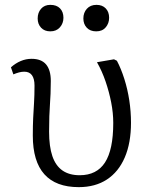

<svg xmlns="http://www.w3.org/2000/svg" viewBox="-20 -756 607 790"><path d="M304 14Q210 14 162.5 -39Q115 -92 115 -198Q115 -240 116.5 -270.5Q118 -301 120 -332Q122 -363 122 -404Q122 -432 111.5 -446.5Q101 -461 80 -461Q69 -461 58 -458Q47 -455 35 -450L25 -479Q44 -496 65.5 -505Q87 -514 110 -514Q150 -514 169.5 -491Q189 -468 189 -423Q189 -393 188 -370.5Q187 -348 185.5 -326Q184 -304 183 -278Q182 -252 182 -214Q182 -153 195.5 -113.5Q209 -74 237 -54.5Q265 -35 308 -35Q378 -35 412 -87.5Q446 -140 446 -250Q446 -291 437.5 -334.5Q429 -378 414.5 -420.5Q400 -463 379 -500L449 -512L461 -506Q478 -474 491.5 -431.5Q505 -389 512 -343Q519 -297 519 -251Q519 -168 493.5 -108.5Q468 -49 420 -17.5Q372 14 304 14ZM376 -627Q351 -627 337 -642Q323 -657 323 -680Q323 -704 337.5 -720Q352 -736 377 -736Q401 -736 415 -721.5Q429 -707 429 -683Q429 -660 415 -643.5Q401 -627 376 -627ZM187 -627Q163 -627 149 -642Q135 -657 135 -680Q135 -704 149 -720Q163 -736 187 -736Q213 -736 227 -721.5Q241 -707 241 -683Q241 -660 226.5 -643.5Q212 -627 187 -627Z"/></svg>

Font: Literata 18pt Light
Style: Regular
Weight: 300
Designer: Latin by Veronika Burian and Jose Scaglione. Greek by Irene Vlachou. Cyrillic by Vera Evstafieva.
Foundry: TypeTogether
Version: Version 3.103;gftools[0.9.29]